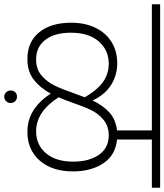

<svg xmlns="http://www.w3.org/2000/svg" viewBox="30 -769 774 904"><g transform="rotate(90 417.0 -317.0)"><path d="M622 -645V-481Q695 -474 733.5 -417Q772 -360 772 -274Q772 -175 721 -117Q670 -59 586 -59Q528 -59 483 -88.5Q438 -118 406 -169Q378 -118 339.5 -88.5Q301 -59 243 -59Q162 -59 117 -114.5Q72 -170 72 -265Q72 -332 96.5 -381Q121 -430 164 -456Q207 -482 263 -482Q319 -482 365 -453Q411 -424 438 -366Q462 -416 495 -445.5Q528 -475 579 -481V-645H-15V-684H849V-645ZM406 -283Q413 -304 423 -329Q392 -384 353.5 -413Q315 -442 265 -442Q201 -442 160 -395Q119 -348 119 -264Q119 -187 152.5 -143.5Q186 -100 245 -100Q291 -100 321 -126Q351 -152 368.5 -188.5Q386 -225 406 -283ZM602 -442Q558 -442 528.5 -417Q499 -392 483 -358.5Q467 -325 448 -270Q435 -232 423 -206Q491 -100 583 -100Q647 -100 686.5 -146.5Q726 -193 726 -275Q726 -349 694 -395.5Q662 -442 602 -442ZM391 20Q391 7 399 -1.5Q407 -10 420 -10Q433 -10 441.5 -1.5Q450 7 450 20Q450 32 441.5 41Q433 50 420 50Q408 50 399.5 41Q391 32 391 20Z"/></g></svg>

Font: FiraGO ExtraLight
Style: Regular
Weight: 200
Designer: bBox Type
Foundry: bBox Type GmbH
Version: Version 1.001